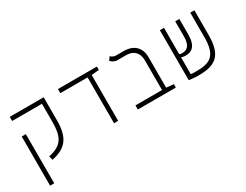

<svg xmlns="http://www.w3.org/2000/svg" viewBox="-79 -1169 2503 1951"><g transform="rotate(-30 1172.0 -194.0)"><path d="M418 -585.9H68.4V-537.6H418V-328.1C418 -158.7 381.8 -71.3 214.8 -37.6L226.1 9.3C407.2 -27.3 466.3 -125.5 466.3 -318.4V-585.9ZM122.1 224.6V-352.5H73.7V224.6Z M953.6 0H1002V-538.1L1090.3 -545.9V-585.9H633.8V-537.6H953.6Z M1678.7 -40 1592.8 -48.3V-404.8C1592.8 -520 1522.9 -585.9 1406.7 -585.9H1313.5C1289.1 -585.9 1268.6 -600.6 1253.9 -611.8L1227.5 -573.2C1244.6 -558.1 1265.6 -537.6 1303.2 -537.6H1406.7C1493.2 -537.6 1544.4 -486.8 1544.4 -395V-48.3H1232.9V0H1678.7Z M1942.4 9.3C2139.6 9.3 2234.4 -55.2 2234.4 -296.9V-585.9H2186V-297.9C2186 -73.2 2097.7 -39.1 1939.5 -39.1C1912.1 -39.1 1892.1 -40.5 1877.9 -42V-239.7C1895.5 -233.4 1907.2 -231 1930.7 -231C2000.5 -231 2058.1 -268.6 2058.1 -406.7V-585.9H2009.8V-409.2C2009.8 -293.5 1960.4 -270.5 1911.6 -270.5C1896.5 -270.5 1888.2 -271.5 1877.9 -276.4V-585.9H1829.6V0C1844.7 2.9 1884.8 9.3 1942.4 9.3Z"/></g></svg>

Font: Cascadia Code PL ExtraLight
Style: Regular
Weight: 200
Monospace: yes
Designer: Aaron Bell
Foundry: Saja Typeworks
Version: Version 2404.023